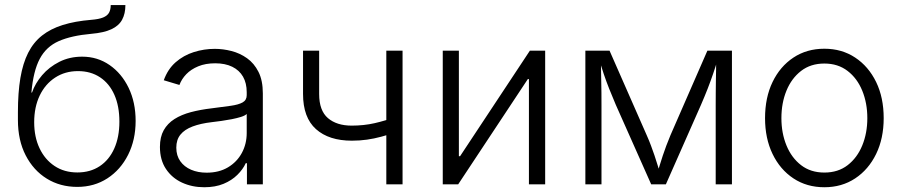

<svg xmlns="http://www.w3.org/2000/svg" viewBox="-20 -748 3658 779"><path d="M293.5 10.3Q224.1 10.3 169.9 -23.2Q115.7 -56.6 84.2 -117.7Q52.7 -178.7 52.7 -261.2V-293Q52.7 -372.1 62.7 -431.6Q72.8 -491.2 94.2 -533.7Q115.7 -576.2 150.6 -603.8Q185.5 -631.3 234.9 -646.7Q284.2 -662.1 349.6 -667.5Q380.9 -669.9 398.2 -677Q415.5 -684.1 422.4 -696.5Q429.2 -709 429.2 -727.5H488.8Q488.8 -692.4 475.3 -667.7Q461.9 -643.1 431.6 -629.2Q401.4 -615.2 350.6 -610.8Q269 -603.5 218.3 -581.1Q167.5 -558.6 141.4 -509.5Q115.2 -460.4 107.4 -372.6H109.9Q122.6 -409.7 150.9 -442.9Q179.2 -476.1 220.7 -497.1Q262.2 -518.1 313.5 -518.1Q375.5 -518.1 424.6 -484.1Q473.6 -450.2 502 -391.4Q530.3 -332.5 530.3 -257.3Q530.3 -180.7 499.8 -119.9Q469.2 -59.1 415.8 -24.4Q362.3 10.3 293.5 10.3ZM293.9 -48.3Q346.2 -48.3 384.5 -73.7Q422.9 -99.1 443.6 -145.5Q464.4 -191.9 464.4 -254.4Q464.4 -317.4 444.1 -363.3Q423.8 -409.2 386 -434.3Q348.1 -459.5 296.4 -459.5Q244.1 -459.5 203.9 -433.3Q163.6 -407.2 141.1 -360.4Q118.7 -313.5 118.7 -252Q118.7 -192.4 140.4 -146.5Q162.1 -100.6 201.4 -74.5Q240.7 -48.3 293.9 -48.3Z M808.6 11.7Q759.3 11.7 718.5 -7.1Q677.7 -25.9 653.3 -62.5Q628.9 -99.1 628.9 -151.9Q628.9 -192.4 644.3 -219.7Q659.7 -247.1 687.7 -264.9Q715.8 -282.7 754.4 -293Q793 -303.2 839.4 -308.6Q884.8 -314.5 916.3 -318.8Q947.8 -323.2 964.4 -332.5Q981 -341.8 981 -361.8V-374Q981 -410.6 966.1 -436.8Q951.2 -462.9 922.4 -477.1Q893.6 -491.2 853 -491.2Q814 -491.2 784.4 -479Q754.9 -466.8 735.8 -447Q716.8 -427.2 708 -403.3L644.5 -422.4Q660.6 -467.3 692.6 -495.4Q724.6 -523.4 766.1 -536.6Q807.6 -549.8 851.6 -549.8Q884.8 -549.8 919.2 -541Q953.6 -532.2 982.4 -511.7Q1011.2 -491.2 1028.8 -456.3Q1046.4 -421.4 1046.4 -369.1V0H981.9V-85.9H977.1Q965.8 -61 943.1 -38.6Q920.4 -16.1 887 -2.2Q853.5 11.7 808.6 11.7ZM818.4 -47.4Q868.7 -47.4 905 -69.1Q941.4 -90.8 961.2 -127.4Q981 -164.1 981 -208.5V-285.6Q974.1 -278.8 957.8 -273.7Q941.4 -268.6 920.4 -264.4Q899.4 -260.3 877.9 -257.3Q856.4 -254.4 839.4 -252.4Q793.9 -247.1 761.5 -234.9Q729 -222.7 712.2 -201.9Q695.3 -181.2 695.3 -148.9Q695.3 -116.7 711.4 -94Q727.5 -71.3 755.4 -59.3Q783.2 -47.4 818.4 -47.4Z M1407.7 -177.2Q1314.5 -177.2 1262 -224.1Q1209.5 -271 1209.5 -366.7V-542.5H1274.9V-366.7Q1274.9 -299.3 1310.5 -268.8Q1346.2 -238.3 1406.7 -238.3Q1456.5 -238.3 1500.2 -248.3Q1543.9 -258.3 1588.9 -274.9V-212.4Q1556.2 -201.2 1527.1 -193.4Q1498 -185.5 1469 -181.4Q1439.9 -177.2 1407.7 -177.2ZM1547.4 0V-542.5H1613.3V0Z M2191.9 0H2126V-427.2H2121.6L1838.9 0H1776.4V-542.5H1841.8V-114.3H1846.7L2129.9 -542.5H2191.9Z M2355 0V-542.5H2453.1L2604 -199.2Q2613.8 -177.2 2621.3 -157Q2628.9 -136.7 2635.3 -117.9Q2641.6 -99.1 2647.2 -80.8Q2652.8 -62.5 2658.7 -43.9H2646.5Q2651.9 -62 2657.5 -80.1Q2663.1 -98.1 2669.2 -116.9Q2675.3 -135.7 2683.1 -156.2Q2690.9 -176.8 2700.2 -199.2L2850.1 -542.5H2949.7V0H2883.8V-322.3Q2883.8 -346.2 2884 -369.9Q2884.3 -393.6 2884.5 -417Q2884.8 -440.4 2885.3 -464.4Q2885.7 -488.3 2885.7 -512.7H2893.6Q2883.3 -477.5 2873 -447.8Q2862.8 -418 2851.1 -387.9Q2839.4 -357.9 2824.2 -322.8L2681.6 0H2622.1L2478.5 -322.8Q2463.4 -357.9 2451.7 -387.7Q2439.9 -417.5 2429.7 -447.5Q2419.4 -477.5 2408.7 -512.7H2418Q2418 -490.7 2418.5 -467.5Q2418.9 -444.3 2419.4 -420.2Q2419.9 -396 2420.2 -371.6Q2420.4 -347.2 2420.4 -322.3V0Z M3324.7 11.7Q3253.4 11.7 3199.2 -24.2Q3145 -60.1 3114.5 -123.3Q3084 -186.5 3084 -268.6Q3084 -352.1 3114.5 -415.3Q3145 -478.5 3199.2 -514.4Q3253.4 -550.3 3324.7 -550.3Q3395.5 -550.3 3449.7 -514.4Q3503.9 -478.5 3534.7 -415.3Q3565.4 -352.1 3565.4 -268.6Q3565.4 -186.5 3534.7 -123.3Q3503.9 -60.1 3449.7 -24.2Q3395.5 11.7 3324.7 11.7ZM3324.7 -47.9Q3380.4 -47.9 3419.2 -77.9Q3458 -107.9 3478.5 -158Q3499 -208 3499 -268.6Q3499 -329.6 3478.5 -379.9Q3458 -430.2 3418.9 -460.2Q3379.9 -490.2 3324.7 -490.2Q3269 -490.2 3230.2 -460.2Q3191.4 -430.2 3170.9 -380.1Q3150.4 -330.1 3150.4 -268.6Q3150.4 -208 3170.9 -158Q3191.4 -107.9 3230.2 -77.9Q3269 -47.9 3324.7 -47.9Z"/></svg>

Font: Inter 16pt Light
Style: Regular
Weight: 300
Version: Version 4.001;git-66647c0bb